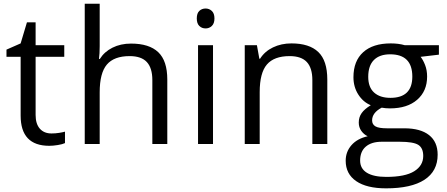

<svg xmlns="http://www.w3.org/2000/svg" viewBox="-20 -780 2421 1040"><path d="M258.8 -57.1Q280.3 -57.1 300.3 -60.3Q320.3 -63.5 332 -66.9V-4.9Q318.8 1.5 293.2 5.6Q267.6 9.8 247.1 9.8Q91.8 9.8 91.8 -153.8V-472.2H15.1V-511.2L91.8 -544.9L126 -659.2H172.9V-535.2H328.1V-472.2H172.9V-157.2Q172.9 -108.9 195.8 -83Q218.8 -57.1 258.8 -57.1Z M805.2 0V-346.2Q805.2 -411.6 775.4 -443.8Q745.6 -476.1 682.1 -476.1Q597.7 -476.1 558.8 -430.2Q520 -384.3 520 -279.8V0H439V-759.8H520V-529.8Q520 -488.3 516.1 -460.9H521Q544.9 -499.5 589.1 -521.7Q633.3 -543.9 689.9 -543.9Q788.1 -543.9 837.2 -497.3Q886.2 -450.7 886.2 -349.1V0Z M1133.8 0H1052.7V-535.2H1133.8ZM1045.9 -680.2Q1045.9 -708 1059.6 -720.9Q1073.2 -733.9 1093.8 -733.9Q1113.3 -733.9 1127.4 -720.7Q1141.6 -707.5 1141.6 -680.2Q1141.6 -652.8 1127.4 -639.4Q1113.3 -626 1093.8 -626Q1073.2 -626 1059.6 -639.4Q1045.9 -652.8 1045.9 -680.2Z M1671.9 0V-346.2Q1671.9 -411.6 1642.1 -443.8Q1612.3 -476.1 1548.8 -476.1Q1464.8 -476.1 1425.8 -430.7Q1386.7 -385.3 1386.7 -280.8V0H1305.7V-535.2H1371.6L1384.8 -461.9H1388.7Q1413.6 -501.5 1458.5 -523.2Q1503.4 -544.9 1558.6 -544.9Q1655.3 -544.9 1704.1 -498.3Q1752.9 -451.7 1752.9 -349.1V0Z M2357.4 -535.2V-483.9L2258.3 -472.2Q2272 -455.1 2282.7 -427.5Q2293.5 -399.9 2293.5 -365.2Q2293.5 -286.6 2239.7 -239.7Q2186 -192.9 2092.3 -192.9Q2068.4 -192.9 2047.4 -196.8Q1995.6 -169.4 1995.6 -127.9Q1995.6 -106 2013.7 -95.5Q2031.7 -85 2075.7 -85H2170.4Q2257.3 -85 2304 -48.3Q2350.6 -11.7 2350.6 58.1Q2350.6 147 2279.3 193.6Q2208 240.2 2071.3 240.2Q1966.3 240.2 1909.4 201.2Q1852.5 162.1 1852.5 90.8Q1852.5 42 1883.8 6.3Q1915 -29.3 1971.7 -42Q1951.2 -51.3 1937.3 -70.8Q1923.3 -90.3 1923.3 -116.2Q1923.3 -145.5 1939 -167.5Q1954.6 -189.5 1988.3 -210Q1946.8 -227.1 1920.7 -268.1Q1894.5 -309.1 1894.5 -361.8Q1894.5 -449.7 1947.3 -497.3Q2000 -544.9 2096.7 -544.9Q2138.7 -544.9 2172.4 -535.2ZM1930.7 89.8Q1930.7 133.3 1967.3 155.8Q2003.9 178.2 2072.3 178.2Q2174.3 178.2 2223.4 147.7Q2272.5 117.2 2272.5 64.9Q2272.5 21.5 2245.6 4.6Q2218.8 -12.2 2144.5 -12.2H2047.4Q1992.2 -12.2 1961.4 14.2Q1930.7 40.5 1930.7 89.8ZM1974.6 -363.8Q1974.6 -307.6 2006.3 -278.8Q2038.1 -250 2094.7 -250Q2213.4 -250 2213.4 -365.2Q2213.4 -485.8 2093.3 -485.8Q2036.1 -485.8 2005.4 -455.1Q1974.6 -424.3 1974.6 -363.8Z"/></svg>

Font: f0_58959 
Style: Regular
Weight: 400
Foundry: Ascender Corporation
Version: Version 1.10